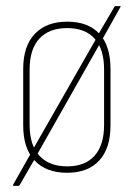

<svg xmlns="http://www.w3.org/2000/svg" viewBox="-20 -558 439 629"><path d="M25 51Q24 51 23 50Q22 49 23 47L83 -59L87 -67L296 -433L300 -442L355 -536Q356 -538 358 -538H373Q374 -538 375 -537Q376 -536 374 -534L314 -427L309 -418L100 -49L96 -41L44 49Q42 51 40 51ZM200 8Q131 8 93.5 -32Q56 -72 56 -147V-332Q56 -407 94 -447Q132 -487 200 -487Q269 -487 305.5 -447.5Q342 -408 342 -332V-147Q342 -72 305 -32Q268 8 200 8ZM200 -13Q259 -13 290 -48Q321 -83 321 -149V-330Q321 -397 290 -431.5Q259 -466 200 -466Q141 -466 109 -431.5Q77 -397 77 -330V-149Q77 -83 109 -48Q141 -13 200 -13Z"/></svg>

Font: Sofia Sans Condensed Thin
Style: Regular
Weight: 250
Version: Version 4.100